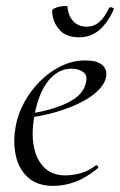

<svg xmlns="http://www.w3.org/2000/svg" viewBox="-20 -597 393 629"><path d="M155.2 12Q102 12 71.5 -15.8Q41 -43.6 31.5 -88.6Q22 -133.6 31.8 -185Q38.2 -222.4 58.8 -260.5Q79.4 -298.6 110.2 -329.9Q141 -361.2 179.2 -380.1Q217.4 -399 260.4 -399Q296.6 -399 314.3 -384.6Q332 -370.2 327.6 -345Q323 -321.4 300.2 -299.4Q277.4 -277.4 241.1 -259.6Q204.8 -241.8 160.3 -229.1Q115.8 -216.4 68.2 -210.6L70.2 -223.6Q146.8 -234.6 199.2 -259.3Q251.6 -284 261 -324Q268.2 -350.8 252.1 -361.4Q236 -372 215.6 -372Q182.2 -372 156.9 -351.1Q131.6 -330.2 115.7 -295.2Q99.8 -260.2 92.8 -218Q82.4 -162.2 90.6 -118.2Q98.8 -74.2 124.8 -48.3Q150.8 -22.4 193.4 -22.4Q217.2 -22.4 243.3 -29.4Q269.4 -36.4 293.8 -55Q296.6 -57 300.1 -53Q303.6 -49 300.8 -46.2Q262.8 -14.8 226.7 -1.4Q190.6 12 155.2 12ZM239.4 -474.8Q194.6 -474.8 172.8 -501.6Q151 -528.4 151 -561.4Q151 -566.4 158.7 -569.9Q166.4 -573.4 176.1 -575.4Q185.8 -577.4 193.5 -577.4Q201.2 -577.4 201.2 -574.4Q203.4 -545.4 219.9 -527.5Q236.4 -509.6 265 -509.6Q287 -509.6 304.3 -523.9Q321.6 -538.2 337 -570.4Q340.2 -575.4 347.2 -572.4Q354.2 -569.4 353.2 -567.4Q333.4 -522.8 305.5 -498.8Q277.6 -474.8 239.4 -474.8Z"/></svg>

Font: Cormorant Light
Style: Italic
Weight: 300
Italic angle: -10°
Designer: Christian Thalmann (Catharsis Fonts)
Foundry: Catharsis Fonts
Version: Version 4.000